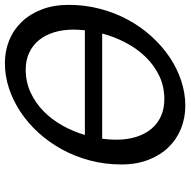

<svg xmlns="http://www.w3.org/2000/svg" viewBox="-17 -733 763 769"><g transform="rotate(-90 364.5 -348.5)"><path d="M193.4 -320.8Q191.4 -306.2 190.4 -292.2Q189.5 -278.3 189.5 -264.2Q189.5 -220.2 200.7 -184.6Q211.9 -148.9 232.9 -123.8Q253.9 -98.6 283.9 -85.2Q314 -71.8 351.6 -71.8Q403.3 -71.8 446 -92.5Q488.8 -113.3 522 -147.9Q555.2 -182.6 578.6 -227.5Q602.1 -272.5 614.7 -320.8ZM627.9 -390.1Q628.9 -401.9 629.6 -413.1Q630.4 -424.3 630.4 -435.5Q630.4 -479.5 619.1 -514.9Q607.9 -550.3 587.2 -575.2Q566.4 -600.1 536.9 -613.5Q507.3 -627 470.7 -627Q420.4 -627 378.4 -607.4Q336.4 -587.9 303.2 -555.2Q270 -522.5 246.1 -479.7Q222.2 -437 208.5 -390.1ZM729.5 -454.6Q729.5 -389.2 713.6 -329.1Q697.8 -269 669.7 -217.3Q641.6 -165.5 603 -123Q564.5 -80.6 519.8 -50.5Q475.1 -20.5 425.5 -4.2Q376 12.2 325.7 12.2Q276.9 12.2 234.1 -4.9Q191.4 -22 159.4 -54.9Q127.4 -87.9 108.9 -135.5Q90.3 -183.1 90.3 -244.1Q90.3 -309.6 106.2 -369.6Q122.1 -429.7 150.4 -481.4Q178.7 -533.2 217 -575.4Q255.4 -617.7 300.5 -647.7Q345.7 -677.7 395.5 -694.1Q445.3 -710.4 496.1 -710.4Q544.4 -710.4 586.9 -693.4Q629.4 -676.3 661.1 -643.3Q692.9 -610.4 711.2 -562.7Q729.5 -515.1 729.5 -454.6Z"/></g></svg>

Font: Andika New Basic
Style: Italic
Weight: 400
Italic angle: -14°
Designer: Victor Gaultney, Annie Olsen, Julie Remington, Don Collingsworth, Eric Hays
Foundry: SIL International
Version: Version 5.500